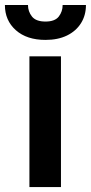

<svg xmlns="http://www.w3.org/2000/svg" viewBox="-53 -756 368 776"><path d="M193.4 -528.3V0H65.9V-528.3ZM200.2 -735.8H294.4Q294.4 -694.3 274.4 -662.4Q254.4 -630.4 217.8 -612.5Q181.2 -594.7 130.9 -594.7Q55.2 -594.7 11 -634Q-33.2 -673.3 -33.2 -735.8H60.1Q60.1 -709.5 76.2 -689.2Q92.3 -668.9 130.9 -668.9Q168.9 -668.9 184.6 -689.2Q200.2 -709.5 200.2 -735.8Z"/></svg>

Font: Roboto SemiCondensed SemiBold
Style: Regular
Weight: 600
Width: 4
Designer: Christian Robertson
Foundry: Google
Version: Version 3.009; 2024